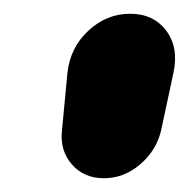

<svg xmlns="http://www.w3.org/2000/svg" viewBox="-20 -729 274 279"><path d="M131 -470Q102 -470 84.5 -490Q67 -510 70 -539L78 -623Q82 -660 108.5 -684.5Q135 -709 169 -709Q203 -709 221.5 -684.5Q240 -660 232 -623L214 -539Q207 -510 183.5 -490Q160 -470 131 -470Z"/></svg>

Font: Winky Sans
Style: Bold Italic
Weight: 700
Italic angle: -8.97852°
Designer: Simon Atzbach
Foundry: typofactur
Version: Version 1.205